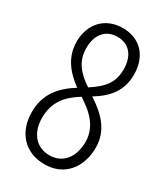

<svg xmlns="http://www.w3.org/2000/svg" viewBox="-183 -805 778 896"><g transform="rotate(30 206.0 -357.0)"><path d="M208 -724C113 -724 52 -657 52 -562C52 -484 93 -426 162 -376C85 -328 35 -268 35 -173C35 -64 101 10 208 10C313 10 377 -69 377 -177C377 -268 320 -326 243 -376C315 -420 361 -473 361 -561C361 -659 303 -724 208 -724ZM207 -676C269 -676 307 -632 307 -558C307 -484 269 -444 205 -403C141 -445 106 -490 106 -559C106 -631 144 -676 207 -676ZM90 -173C90 -257 131 -307 201 -350L218 -338C293 -288 322 -235 322 -176C322 -97 281 -38 206 -38C135 -38 90 -92 90 -173Z"/></g></svg>

Font: Noto Sans Lao ExtraCondensed Light
Style: Regular
Weight: 300
Width: 2
Designer: Monotype Design Team
Foundry: Monotype Imaging Inc.
Version: Version 2.003